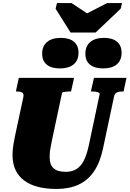

<svg xmlns="http://www.w3.org/2000/svg" viewBox="-20 -1220 848 1257"><path d="M442 -1007H606L770 -1163L779 -1200H681L497 -1105H592L448 -1200H353L344 -1163ZM320 -301Q315 -273 311 -253Q307 -233 306 -218.5Q305 -204 305 -191Q305 -167 311 -149Q317 -131 330 -119Q343 -107 363 -101Q383 -95 410 -95Q451 -95 480.5 -113Q510 -131 529.5 -170Q549 -209 562 -271L632 -602Q634 -609 627 -613Q620 -617 609 -619Q598 -621 586 -621H575L595 -710H808L789 -621H779Q758 -621 744 -614Q730 -607 726 -585L654 -246Q635 -156 595 -97.5Q555 -39 494 -11Q433 17 351 17Q283 17 229.5 3.5Q176 -10 138.5 -38Q101 -66 81.5 -107.5Q62 -149 62 -206Q62 -223 63.5 -240.5Q65 -258 69 -281Q73 -304 79 -333L133 -585Q137 -607 125.5 -614Q114 -621 94 -621H84L103 -710H465L445 -621H434Q425 -621 414 -620Q403 -619 395 -617Q387 -615 386 -611ZM372 -772Q317 -772 286.5 -796.5Q256 -821 256 -869Q256 -918 288 -945Q320 -972 378 -972Q434 -972 464 -947Q494 -922 494 -875Q494 -825 462 -798.5Q430 -772 372 -772ZM655 -772Q600 -772 569.5 -796.5Q539 -821 539 -869Q539 -918 571 -945Q603 -972 661 -972Q716 -972 746 -947Q776 -922 776 -875Q776 -825 744.5 -798.5Q713 -772 655 -772Z"/></svg>

Font: Roboto Serif Black
Style: Italic
Weight: 900
Italic angle: -10°
Version: Version 1.008